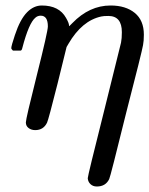

<svg xmlns="http://www.w3.org/2000/svg" viewBox="-20 -462 543 698"><path d="M108 11Q94 11 84 3.5Q74 -4 74 -17Q74 -30 114 -189Q154 -348 154 -366Q154 -405 128 -405Q117 -405 109 -398Q85 -379 61 -287Q61 -286 60 -283.5Q59 -281 58.5 -280.5Q58 -280 57 -279Q56 -278 53.5 -278Q51 -278 49 -278Q47 -278 41 -278H27Q21 -284 21 -287Q21 -295 34 -334Q53 -392 79 -418Q103 -442 132 -442Q195 -442 220 -397Q231 -378 231 -369Q231 -367 232 -367L243 -378Q305 -442 382 -442Q437 -442 470 -415Q503 -388 503 -336Q503 -313 500 -298Q496 -274 439 -53Q381 182 377 189Q364 216 332 216Q318 216 309 207.5Q300 199 299 186Q299 177 358 -57L420 -307Q423 -322 423 -345Q423 -404 374 -404Q356 -404 348 -402Q278 -387 229 -303L222 -291L189 -157Q156 -26 151 -16Q138 11 108 11Z"/></svg>

Font: MathJax_Math
Style: Italic
Weight: 400
Version: Version 1.1